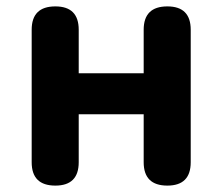

<svg xmlns="http://www.w3.org/2000/svg" viewBox="-20 -580 695 600"><path d="M153 0Q79 0 79 -73V-487Q79 -560 153 -560Q226 -560 226 -487V-351H429V-487Q429 -560 503 -560Q576 -560 576 -487V-280V-73Q576 0 503 0Q429 0 429 -73V-223H327H226V-73Q226 0 153 0Z"/></svg>

Font: GenSenRounded2 TW B
Style: Regular
Weight: 700
Version: Version 2.000;PS 2;hotconv 16.6.51;makeotf.lib2.5.65220 DEVE